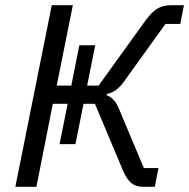

<svg xmlns="http://www.w3.org/2000/svg" viewBox="-20 -718 727 738"><path d="M39 0 179 -698H260L198 -389H254L285 -544H346L315 -389H359L537 -636Q563 -672 585 -685Q607 -698 637 -698H687L673 -626H616L454 -401Q427 -364 391 -357L390 -352Q421 -341 438 -298L533 -72H589L575 0H529Q502 0 484.5 -14.5Q467 -29 452 -64L345 -319H301L270 -164H209L240 -319H183L120 0Z"/></svg>

Font: Aneliza
Style: Italic
Weight: 400
Italic angle: -11.31°
Designer: Mike Abbink, Paul van der Laan, Pieter van Rosmalen
Foundry: Bold Monday
Version: Version 3.0